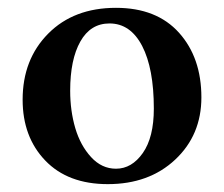

<svg xmlns="http://www.w3.org/2000/svg" viewBox="-20 -463 575 493"><path d="M38.1 -207Q38.1 -310.5 103.8 -376.7Q169.4 -442.9 277.8 -442.9Q382.3 -442.9 439.7 -378.9Q497.1 -314.9 497.1 -212.9Q497.1 -116.2 429.9 -53.2Q362.8 9.8 256.8 9.8Q154.3 9.8 96.2 -50.8Q38.1 -111.3 38.1 -207ZM261.2 -402.8Q212.4 -402.8 186.3 -356.4Q160.2 -310.1 160.2 -230Q160.2 -178.7 173.3 -134Q186.5 -89.4 213.9 -59.6Q241.2 -29.8 277.8 -29.8Q318.4 -29.8 346.7 -70.1Q375 -110.4 375 -184.1Q375 -287.1 345 -345Q314.9 -402.8 261.2 -402.8Z"/></svg>

Font: Common Serif SemiBold
Style: Regular
Weight: 600
Designer: Philipp H. Poll, Khaled Hosny
Foundry: Stefan Peev, Context Ltd.
Version: Version 1.026